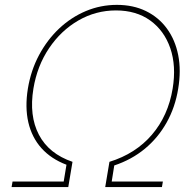

<svg xmlns="http://www.w3.org/2000/svg" viewBox="-20 -757 792 777"><path d="M26.9 0 30.8 -22.5H237.8L249 -90.3Q187 -113.8 147.9 -157.2Q108.9 -200.7 94.7 -261.7Q80.6 -322.8 92.8 -398.4Q105 -472.2 137.9 -533.9Q170.9 -595.7 219.2 -641.4Q267.6 -687 327.4 -712.2Q387.2 -737.3 453.1 -737.3Q519 -737.3 570.6 -712.2Q622.1 -687 655.5 -641.4Q689 -595.7 701.2 -533.9Q713.4 -472.2 701.2 -398.4Q689 -322.8 654.3 -261Q619.6 -199.2 566.2 -155Q512.7 -110.8 442.4 -87.4L432.1 -22.5H639.2L635.3 0H405.8L422.9 -102.1Q528.8 -134.8 594.7 -211.7Q660.6 -288.6 678.7 -398.4Q693.8 -490.2 669.2 -561.8Q644.5 -633.3 587.9 -674.1Q531.2 -714.8 449.2 -714.8Q367.7 -714.8 297.1 -674.1Q226.6 -633.3 178.5 -561.8Q130.4 -490.2 115.2 -398.4Q97.2 -288.6 137.5 -211.7Q177.7 -134.8 273.4 -102.1L256.3 0Z"/></svg>

Font: Inter Thin
Style: Italic
Weight: 250
Italic angle: -9.3988°
Designer: Rasmus Andersson
Foundry: rsms
Version: Version 4.001;git-66647c0bb